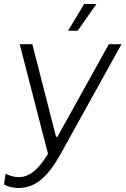

<svg xmlns="http://www.w3.org/2000/svg" viewBox="-35 -740 625 956"><path d="M58 196C146 196 208 133 266 28L570 -520H507L251 -59H244L126 -520H63L204 26C159 100 114 142 59 142C36 142 15 136 -7 125L-15 178C5 191 35 196 58 196ZM352 -587 445 -720H384L304 -587Z"/></svg>

Font: Fixel Display 20240404 Light
Style: Italic
Weight: 300
Italic angle: -10°
Designer: AlfaBravo + MacPaw
Foundry: Kyrylo Tkachov, Marchela Mozhyna, Serhii Makarenko, Maria Weinstein, Zakhar Kryvoshyya
Version: Version 1.211;Glyphs 3.2 (3225)